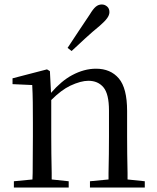

<svg xmlns="http://www.w3.org/2000/svg" viewBox="-20 -838 701 858"><path d="M42 0V-28L125 -36Q125 -49 126 -65Q126 -106 126.5 -150.5Q127 -195 127 -229V-289Q127 -341 126.5 -381Q126 -421 124 -458L36 -462V-488L190 -528L203 -520L208 -423Q255 -477 302 -502Q356 -531 409 -531Q474 -531 511 -487.5Q548 -444 548 -342V-229Q548 -194 548.5 -149.5Q549 -105 550 -65Q550 -49 550 -36L627 -28V0H382V-28L465 -36Q465 -49 465 -65Q466 -105 466.5 -149.5Q467 -194 467 -229V-344Q467 -418 442.5 -447.5Q418 -477 375 -477Q341 -477 294 -455Q254 -436 209 -391V-229Q209 -195 209.5 -150.5Q210 -106 211 -65Q211 -49 211 -36L287 -28V0ZM282 -624Q306 -661 330.5 -697.5Q355 -734 381 -773Q396 -798 408 -808Q420 -818 435 -818Q448 -818 458.5 -809Q469 -800 469 -784Q469 -771 459 -757Q449 -743 426 -723Q393 -696 362 -667.5Q331 -639 300 -610Z"/></svg>

Font: Early Summer Mincho
Style: Regular
Weight: 400
Designer: GuiWonder
Version: Version 1.002